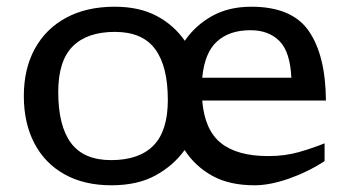

<svg xmlns="http://www.w3.org/2000/svg" viewBox="-20 -542 1044 572"><path d="M947 -62Q897 -29.5 840.5 -9.8Q784 10 738.5 10Q663 10 612 -18.5Q561 -47 530 -95Q496.5 -48.5 443 -19.2Q389.5 10 312 10Q230.5 10 172 -22.8Q113.5 -55.5 82.2 -115.5Q51 -175.5 51 -256Q51 -337 83.8 -396.8Q116.5 -456.5 177.2 -489.2Q238 -522 321.5 -522Q395 -522 446.8 -494.5Q498.5 -467 530.5 -420.5Q562.5 -467 612.2 -494.5Q662 -522 728.5 -522Q850 -522 900 -449.5Q950 -377 951 -242.5H582.5Q589.5 -155 638 -116Q686.5 -77 779.5 -77Q829 -77 870.8 -89Q912.5 -101 947 -115ZM726 -452Q663.5 -452 626.5 -418.5Q589.5 -385 582.5 -310.5H848Q844.5 -387.5 812.5 -419.8Q780.5 -452 726 -452ZM311 -65Q394.5 -65 437.2 -108.5Q480 -152 480 -244Q480 -345 442 -396Q404 -447 322.5 -447Q239.5 -447 196.5 -403.8Q153.5 -360.5 153.5 -268Q153.5 -167 191.5 -116Q229.5 -65 311 -65Z"/></svg>

Font: Newsreader Caption
Style: Regular
Weight: 400
Designer: Hugues Gentile
Foundry: Production Type
Version: Version 1.001